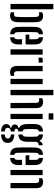

<svg xmlns="http://www.w3.org/2000/svg" viewBox="1264 -2104 1016 3584"><g transform="rotate(90 1772.0 -312.0)"><path d="M53.5 0V-800H152.5V0ZM209.5 -6.5V-69.5Q216.5 -67 224 -66Q231.5 -65 239.5 -65Q269 -65 281.8 -78.5Q294.5 -92 295 -121.5Q297 -164.5 298 -207.5Q299 -250.5 299 -294.5Q299 -338.5 298.2 -384Q297.5 -429.5 296 -477.5Q294.5 -507 282 -521.2Q269.5 -535.5 239.5 -535.5Q223 -535.5 209.5 -530.5V-589Q222 -599 238.5 -603.5Q255 -608 278 -608Q334 -608 362.8 -576.5Q391.5 -545 394 -471Q395 -437 395.8 -393Q396.5 -349 396.5 -301.8Q396.5 -254.5 395.8 -209.8Q395 -165 394 -129Q391 -56 360 -24Q329 8 272 8Q251.5 8 236.5 4.2Q221.5 0.5 209.5 -6.5Z M482.5 -134Q481.5 -167 480.8 -209.8Q480 -252.5 480 -298.8Q480 -345 480.8 -388Q481.5 -431 482.5 -464.5Q486.5 -535 518.8 -568.5Q551 -602 619.5 -607V-530.5Q599 -526 590.2 -513Q581.5 -500 581 -478Q579.5 -432 579 -388.2Q578.5 -344.5 578.5 -301.5Q578.5 -258.5 579 -214.5Q579.5 -170.5 581 -124Q581.5 -99.5 590.8 -86.8Q600 -74 619.5 -69.5V7Q548.5 2 517.2 -31.8Q486 -65.5 482.5 -134ZM676 7V-69.5Q694.5 -74 702.8 -87Q711 -100 712 -124.5Q713 -139.5 713 -163.5Q713 -187.5 711.5 -215.5H808Q809 -201.5 809.5 -176Q810 -150.5 809 -134Q805.5 -65 775 -31.5Q744.5 2 676 7ZM626.5 -282V-351H712.5Q713 -377 713 -403Q713 -429 712.8 -449.2Q712.5 -469.5 712 -478Q711 -501 702.2 -513.5Q693.5 -526 676 -530.5V-607Q744.5 -601.5 775 -568.2Q805.5 -535 809 -468Q809.5 -456.5 809.8 -425.2Q810 -394 809.8 -355.2Q809.5 -316.5 808 -282Z M900.5 0V-600H1000V0ZM1056.5 -518.5V-592Q1077 -602.5 1109.5 -602.5Q1119.5 -602.5 1129.8 -602Q1140 -601.5 1149 -600V-525.5H1110.5Q1078 -525.5 1056.5 -518.5Z M1210.5 -129.5V-600H1308.5L1309.5 -121.5Q1309.5 -92 1322.5 -78.5Q1335.5 -65 1364.5 -65Q1382.5 -65 1396 -71V-10.5Q1368.5 8 1330.5 8Q1272.5 8 1241.5 -24.2Q1210.5 -56.5 1210.5 -129.5ZM1452.5 0V-600H1551V0Z M1658 0V-800H1757V0ZM1901.5 0 1900.5 -479Q1900.5 -508.5 1887.2 -522Q1874 -535.5 1844.5 -535.5Q1826.5 -535.5 1813 -530.5V-588.5Q1825.5 -598.5 1842.5 -603.2Q1859.5 -608 1882.5 -608Q1941 -608 1969.8 -575.8Q1998.5 -543.5 1998.5 -471L1999.5 0Z M2095.5 -712V-800H2212V-712ZM2105 0V-600H2202V0Z M2433.5 176Q2368 172.5 2335.5 151Q2303 129.5 2298 92.5Q2297 86.5 2296.5 78.8Q2296 71 2297 64.5Q2299 38 2317.5 21.5Q2336 5 2364.5 0.5V-15.5Q2308.5 -27 2304.5 -69Q2303.5 -77 2303.8 -81.5Q2304 -86 2304.5 -92Q2306 -112 2323 -127.5Q2340 -143 2365 -146.5V-162Q2332 -177.5 2315.8 -209Q2299.5 -240.5 2296 -289.5Q2295 -316 2294.5 -337Q2294 -358 2294.2 -377Q2294.5 -396 2295 -417Q2295.5 -438 2296 -464.5Q2300.5 -534.5 2332.5 -568.2Q2364.5 -602 2433.5 -607V-530.5Q2412 -526.5 2402 -512.8Q2392 -499 2391 -473.5Q2390 -444.5 2389.5 -409.8Q2389 -375 2389.2 -341.2Q2389.5 -307.5 2391 -279.5Q2392.5 -254.5 2403.5 -241Q2414.5 -227.5 2434.5 -223V-144.5Q2407 -142.5 2395.2 -134Q2383.5 -125.5 2383.5 -110.5Q2383.5 -110 2383.5 -108.5Q2383.5 -107 2383.5 -105.5Q2383.5 -91.5 2394.2 -84.2Q2405 -77 2433.5 -74V-6Q2404.5 -3.5 2387.5 6.8Q2370.5 17 2368 39.5Q2366.5 45 2366.8 51.5Q2367 58 2368 63.5Q2371 86 2387.8 95.8Q2404.5 105.5 2433.5 107.5ZM2490 176V108Q2521.5 105 2541.2 94.8Q2561 84.5 2565 62Q2567 55.5 2566.8 49.5Q2566.5 43.5 2564 36.5Q2560.5 14 2540.5 5.5Q2520.5 -3 2490 -5.5V-71.5Q2563.5 -66.5 2602.2 -41.8Q2641 -17 2646.5 34.5Q2647.5 41 2647.8 50Q2648 59 2646.5 69Q2641 125 2597.8 148.5Q2554.5 172 2490 176ZM2490 -146.5V-223Q2509 -228 2519 -240.8Q2529 -253.5 2530.5 -278.5Q2532 -307 2532.2 -340.8Q2532.5 -374.5 2532 -409.5Q2531.5 -444.5 2530 -476Q2528.5 -500 2519.2 -513Q2510 -526 2490 -530.5V-607Q2577 -601 2605.5 -546H2621Q2624 -572.5 2642.2 -586.2Q2660.5 -600 2692 -600V-525.5H2680Q2655 -525.5 2640.8 -509.8Q2626.5 -494 2626.5 -459V-433Q2627 -405 2627 -383.2Q2627 -361.5 2626.8 -339.5Q2626.5 -317.5 2625.5 -289.5Q2621 -219.5 2590 -185.5Q2559 -151.5 2490 -146.5Z M2734 -134Q2733 -167 2732.2 -209.8Q2731.5 -252.5 2731.5 -298.8Q2731.5 -345 2732.2 -388Q2733 -431 2734 -464.5Q2738 -535 2770.2 -568.5Q2802.5 -602 2871 -607V-530.5Q2850.5 -526 2841.8 -513Q2833 -500 2832.5 -478Q2831 -432 2830.5 -388.2Q2830 -344.5 2830 -301.5Q2830 -258.5 2830.5 -214.5Q2831 -170.5 2832.5 -124Q2833 -99.5 2842.2 -86.8Q2851.5 -74 2871 -69.5V7Q2800 2 2768.8 -31.8Q2737.5 -65.5 2734 -134ZM2927.5 7V-69.5Q2946 -74 2954.2 -87Q2962.5 -100 2963.5 -124.5Q2964.5 -139.5 2964.5 -163.5Q2964.5 -187.5 2963 -215.5H3059.5Q3060.5 -201.5 3061 -176Q3061.5 -150.5 3060.5 -134Q3057 -65 3026.5 -31.5Q2996 2 2927.5 7ZM2878 -282V-351H2964Q2964.5 -377 2964.5 -403Q2964.5 -429 2964.2 -449.2Q2964 -469.5 2963.5 -478Q2962.5 -501 2953.8 -513.5Q2945 -526 2927.5 -530.5V-607Q2996 -601.5 3026.5 -568.2Q3057 -535 3060.5 -468Q3061 -456.5 3061.2 -425.2Q3061.5 -394 3061.2 -355.2Q3061 -316.5 3059.5 -282Z M3152 0V-600H3249.5V0ZM3396.5 0V-479Q3396 -508.5 3382 -522Q3368 -535.5 3338.5 -535.5Q3329.5 -535.5 3321.5 -533.8Q3313.5 -532 3306 -529V-586.5Q3319.5 -597 3336.5 -602.5Q3353.5 -608 3376.5 -608Q3435 -608 3464.2 -575.8Q3493.5 -543.5 3493.5 -471V0Z"/></g></svg>

Font: Big Shoulders Stencil Text Thin SemiBold
Style: Regular
Weight: 600
Version: Version 2.001